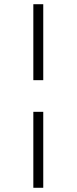

<svg xmlns="http://www.w3.org/2000/svg" viewBox="-20 -750 363 910"><path d="M138 140V-220H185V140ZM138 -370V-730H185V-370Z"/></svg>

Font: Mplus 1p Light
Style: Regular
Weight: 300
Version: Version 1.061